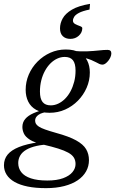

<svg xmlns="http://www.w3.org/2000/svg" viewBox="-76 -721 596 995"><path d="M455.5 -386Q447 -386 439.2 -389.5Q431.5 -393 421.5 -398.5Q411.5 -404 397 -410Q382.5 -416 361.8 -421Q341 -426 310.5 -428L301 -457.5Q341.5 -453.5 375.5 -455Q409.5 -456.5 436 -459.5Q462.5 -462.5 481 -462.5Q491 -462.5 496 -458Q501 -453.5 501 -444.5Q501 -435 496.5 -424.8Q492 -414.5 485 -405.8Q478 -397 470.2 -391.5Q462.5 -386 455.5 -386ZM187 -175Q207 -175 226 -184Q245 -193 261.2 -209.2Q277.5 -225.5 289.5 -248Q301.5 -270.5 308.5 -297.5Q315.5 -324.5 315.5 -355Q315.5 -392 301.8 -409Q288 -426 259.5 -426Q239.5 -426 220.5 -417.2Q201.5 -408.5 185.2 -392.2Q169 -376 156.8 -353.5Q144.5 -331 137.8 -304Q131 -277 131 -246.5Q131 -209.5 144.8 -192.2Q158.5 -175 187 -175ZM265 -464.5Q308 -464.5 335.2 -449Q362.5 -433.5 376 -406.8Q389.5 -380 389.5 -345.5Q389.5 -304 373 -266.2Q356.5 -228.5 327.8 -199.2Q299 -170 261.5 -153.2Q224 -136.5 181 -136.5Q138.5 -136.5 111 -152Q83.5 -167.5 70.2 -194.5Q57 -221.5 57 -255.5Q57 -297 73.2 -334.8Q89.5 -372.5 118.5 -401.8Q147.5 -431 185 -447.8Q222.5 -464.5 265 -464.5ZM162.5 254Q108.5 254 67.8 245.8Q27 237.5 -0.2 222Q-27.5 206.5 -41.5 184.5Q-55.5 162.5 -55.5 135.5Q-55.5 103.5 -36.5 80.2Q-17.5 57 22.2 41Q62 25 124.5 16L155.5 1.5L189 27Q146 28 113.8 35.2Q81.5 42.5 60.2 55Q39 67.5 28.8 85Q18.5 102.5 18.5 124Q18.5 151 34.5 171.5Q50.5 192 84 203.2Q117.5 214.5 169 214.5Q218.5 214.5 251 202.5Q283.5 190.5 299.5 171Q315.5 151.5 315.5 129Q315.5 109.5 306.5 95.2Q297.5 81 277.5 70Q257.5 59 225.8 49Q194 39 149 28.5Q102 18 78.8 3Q55.5 -12 47.8 -29Q40 -46 40 -63Q40 -87 54.8 -104.5Q69.5 -122 97.2 -134.2Q125 -146.5 162 -154.5L180 -142.5Q141 -138.5 123.5 -126Q106 -113.5 106 -96.5Q106 -87.5 110 -80Q114 -72.5 125.2 -65Q136.5 -57.5 158.2 -49.8Q180 -42 215.5 -32Q281.5 -14 318.5 6.5Q355.5 27 370.2 52Q385 77 385 109Q385 140.5 370.2 167Q355.5 193.5 327 213Q298.5 232.5 257 243.2Q215.5 254 162.5 254ZM350.5 -575Q350.5 -552.5 332.5 -536Q314.5 -519.5 288.5 -519.5Q264 -519.5 249.5 -533.5Q235 -547.5 235 -574Q235 -600.5 249 -625.8Q263 -651 296.8 -671Q330.5 -691 390.5 -701L388 -671.5Q351.5 -664 333.2 -654.2Q315 -644.5 308.5 -634Q302 -623.5 302 -614Q302 -602.5 314 -596.2Q326 -590 338.2 -585.8Q350.5 -581.5 350.5 -575Z"/></svg>

Font: Newsreader
Style: Italic
Weight: 400
Italic angle: -17°
Designer: Hugues Gentile
Foundry: Production Type
Version: Version 1.003